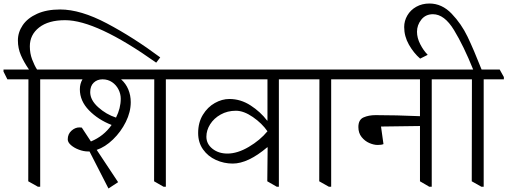

<svg xmlns="http://www.w3.org/2000/svg" viewBox="-47 -1036 2891 1094"><path d="M866 -709 843 -679Q502 -921 324 -921Q229 -921 176 -879.5Q123 -838 123 -772Q123 -732 136 -697.5Q149 -663 164 -640H273L297 -597V-584H182V28H169L114 -3L115 -584H-5L-27 -628V-640H118Q89 -682 72 -721.5Q55 -761 55 -806Q55 -852 82.5 -892.5Q110 -933 164.5 -957.5Q219 -982 296 -982Q412 -982 562.5 -902.5Q713 -823 866 -709Z M898 -584V28H885L831 -3L832 -584H643Q670 -560 684 -526.5Q698 -493 698 -454Q698 -398 670 -341.5Q642 -285 597 -241.5Q552 -198 504 -182L626 2L571 38L463 -173H454Q430 -173 403 -183Q376 -193 357.5 -209Q339 -225 339 -242Q339 -272 360 -291Q381 -310 405 -310L419 -309L471 -230Q544 -260 589 -324Q512 -354 460 -407.5Q408 -461 408 -527Q408 -559 423 -584H292L270 -628V-640H990L1014 -597V-584ZM537 -584Q507 -584 487 -565Q467 -546 467 -511Q467 -466 512.5 -425Q558 -384 614 -366Q641 -419 641 -474Q641 -501 628 -526.5Q615 -552 591.5 -568Q568 -584 537 -584Z M1658 -597V-584H1542V28H1530L1476 -3L1478 -196L1476 -197Q1366 -104 1279 -104Q1229 -104 1183.5 -124.5Q1138 -145 1110 -184.5Q1082 -224 1082 -278Q1082 -338 1109 -382Q1136 -426 1177 -449Q1218 -472 1260 -472Q1324 -472 1380.5 -435.5Q1437 -399 1475 -349H1477V-584H1009L987 -628V-640H1634ZM1477 -288Q1446 -333 1394 -369Q1342 -405 1297 -405Q1249 -405 1210.5 -383.5Q1172 -362 1150.5 -328Q1129 -294 1129 -257Q1129 -216 1163.5 -188.5Q1198 -161 1249 -161Q1306 -161 1370.5 -199Q1435 -237 1477 -288Z M1955 -597V-584H1840V28H1827L1772 -3L1773 -584H1653L1631 -628V-640H1931Z M2527 -597V-584H2413V28H2399L2346 -3V-318L2124 -315L2138 -215Q2127 -210 2105 -210Q2083 -210 2057.5 -221Q2032 -232 2013.5 -255Q1995 -278 1995 -312Q1995 -354 2024.5 -367Q2054 -380 2093 -380Q2208 -380 2346 -374V-584H1950L1928 -628V-640H2504Z M2824 -597V-584H2709V28H2696L2641 -3L2642 -584H2522L2500 -628V-640H2649Q2595 -774 2540 -864.5Q2485 -955 2420 -955Q2378 -955 2353.5 -924Q2329 -893 2329 -855Q2329 -820 2347.5 -784Q2366 -748 2389 -725V-723L2347 -702Q2310 -734 2283 -781.5Q2256 -829 2256 -882Q2256 -917 2274 -948Q2292 -979 2325 -997.5Q2358 -1016 2400 -1016Q2471 -1016 2526.5 -958Q2582 -900 2617 -827Q2652 -754 2697 -640H2800Z"/></svg>

Font: Martel Light
Style: Regular
Weight: 300
Designer: Dan Reynolds
Foundry: Dan Reynolds
Version: Version 1.001; ttfautohint (v1.1) -l 5 -r 5 -G 72 -x 0 -D la